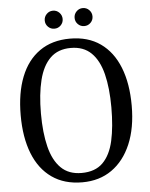

<svg xmlns="http://www.w3.org/2000/svg" viewBox="-61 -965 799 1025"><g transform="rotate(-5 339.0 -453.0)"><path d="M41.5 -375Q41.5 -494 75.5 -580.2Q109.5 -666.5 176 -713.2Q242.5 -760 339 -760Q435.5 -760 501.8 -713.2Q568 -666.5 602.2 -580.2Q636.5 -494 636.5 -375Q636.5 -256 600 -169.8Q563.5 -83.5 497 -36.8Q430.5 10 339 10Q242.5 10 176 -36.8Q109.5 -83.5 75.5 -169.8Q41.5 -256 41.5 -375ZM150 -375Q150 -271.5 168.8 -196.5Q187.5 -121.5 229 -80.8Q270.5 -40 339 -40Q412 -40 453 -80.8Q494 -121.5 510.8 -196.5Q527.5 -271.5 527.5 -375Q527.5 -478.5 508.8 -553.8Q490 -629 448.5 -669.5Q407 -710 339 -710Q270.5 -710 229 -669.5Q187.5 -629 168.8 -553.8Q150 -478.5 150 -375ZM421.5 -820Q401.5 -820 387.5 -834Q373.5 -848 373.5 -868Q373.5 -888 387.5 -902.2Q401.5 -916.5 421.5 -916.5Q441.5 -916.5 455.5 -902.2Q469.5 -888 469.5 -868Q469.5 -848 455.5 -834Q441.5 -820 421.5 -820ZM261.5 -820Q241.5 -820 227.5 -834Q213.5 -848 213.5 -868Q213.5 -888 227.5 -902.2Q241.5 -916.5 261.5 -916.5Q281.5 -916.5 295.5 -902.2Q309.5 -888 309.5 -868Q309.5 -848 295.5 -834Q281.5 -820 261.5 -820Z"/></g></svg>

Font: Besley* Narrow
Style: Regular
Weight: 400
Width: 4
Designer: Owen Earl
Foundry: indestructible type*
Version: Version 3.000; ttfautohint (v1.8.3)